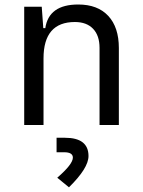

<svg xmlns="http://www.w3.org/2000/svg" viewBox="-20 -547 626 840"><path d="M415.5 0V-337.4Q415.5 -391.6 387.2 -421.1Q358.9 -450.7 307.6 -450.7Q170.4 -450.7 170.4 -291.5V0H85.9V-517.6H162.6L169.4 -423.8H178.2Q193.4 -527.3 322.3 -527.3Q407.2 -527.3 453.6 -477.5Q500 -427.7 500 -336.9V0ZM281.7 272.5 230.5 230.5Q298.8 171.4 298.8 142.6Q298.8 119.1 260.7 119.1H227.5V55.7H264.2Q367.2 55.7 367.2 135.7Q367.2 188.5 281.7 272.5Z"/></svg>

Font: Cascadia Mono NF SemiLight
Style: Regular
Weight: 350
Monospace: yes
Designer: Aaron Bell
Foundry: Saja Typeworks
Version: Version 2404.023; ttfautohint (v1.8.4)